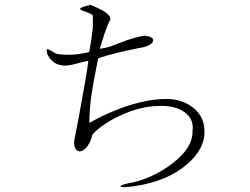

<svg xmlns="http://www.w3.org/2000/svg" viewBox="-20 -780 1040 799"><path d="M366.2 -708V-663.1Q364.3 -644.5 359.4 -611.3Q356.4 -593.8 351.6 -565.4V-563.5Q319.3 -555.7 285.2 -552.7Q251 -550.8 224.6 -554.7Q218.8 -554.7 210 -558.6Q206.1 -561.5 195.3 -567.4Q180.7 -576.2 176.8 -575.2Q170.9 -573.2 178.7 -550.8Q190.4 -530.3 206.1 -519.5Q224.6 -506.8 252.9 -506.8Q265.6 -507.8 284.2 -511.7Q295.9 -514.6 319.3 -520.5L347.7 -527.3Q338.9 -458 319.3 -356.4Q309.6 -298.8 292 -210.9L288.1 -190.4Q288.1 -166 297.9 -156.2Q306.6 -146.5 321.3 -152.3Q335 -158.2 346.7 -175.8Q359.4 -195.3 364.3 -219.7Q403.3 -262.7 477.5 -297.9Q561.5 -336.9 635.7 -338.9Q705.1 -342.8 746.1 -314.5Q788.1 -286.1 781.2 -234.4Q783.2 -166 698.2 -100.6Q625 -43.9 539.1 -22.5Q482.4 -11.7 481.4 -4.9Q480.5 2.9 537.1 -4.9Q676.8 -25.4 758.8 -96.7Q831.1 -159.2 831.1 -230.5Q831.1 -302.7 771.5 -340.8Q727.5 -368.2 673.8 -368.2Q586.9 -368.2 481.4 -329.1Q416 -304.7 351.6 -268.6Q352.5 -329.1 361.3 -390.6Q367.2 -427.7 379.9 -493.2L388.7 -537.1Q411.1 -545.9 465.8 -559.6Q497.1 -567.4 553.7 -579.1L582 -585Q614.3 -594.7 617.2 -610.4Q620.1 -627 581.1 -631.8Q555.7 -627.9 528.3 -619.1Q510.7 -614.3 481.4 -602.5Q451.2 -590.8 437.5 -585.9Q414.1 -579.1 395.5 -577.1L399.4 -590.8Q409.2 -624 416 -643.6Q428.7 -679.7 439.5 -699.2Q439.5 -715.8 414.1 -732.4Q394.5 -744.1 356.4 -759.8Q313.5 -750 313.5 -743.2Q313.5 -738.3 335.9 -731.4Q352.5 -725.6 358.4 -721.7Q369.1 -715.8 366.2 -708Z"/></svg>

Font: BatangChe
Style: Regular
Weight: 400
Monospace: yes
Version: Version 2.21